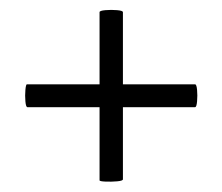

<svg xmlns="http://www.w3.org/2000/svg" viewBox="-20 -378 438 378"><path d="M34 -167Q31 -167 30 -178.5Q29 -190 30 -201Q31 -212 33 -212H364Q367 -212 368 -201Q369 -190 368 -178.5Q367 -167 364 -167ZM222 -25Q222 -22 210.5 -21Q199 -20 187.5 -20.5Q176 -21 176 -23V-354Q176 -357 187.5 -358Q199 -359 210.5 -358Q222 -357 222 -354Z"/></svg>

Font: Cormorant SemiBold
Style: Regular
Weight: 600
Designer: Christian Thalmann (Catharsis Fonts)
Foundry: Catharsis Fonts
Version: Version 4.000